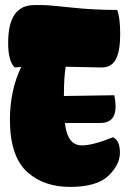

<svg xmlns="http://www.w3.org/2000/svg" viewBox="-20 -734 502 754"><path d="M238 -472Q231 -429 231 -364V-357Q411 -360 429 -360Q434 -335 434 -316Q434 -251 374 -251H235Q243 -178 282 -166Q290 -163 302 -163Q344 -163 424 -195Q451 -182 451 -134.5Q451 -87 405.5 -43.5Q360 0 255 0Q155 0 91 -55Q19 -116 19 -264Q19 -378 63 -471L38 -469Q12 -493 12 -566Q12 -714 114 -714Q115 -714 116 -714Q116 -714 117 -714H118Q119 -714 119 -714H120Q120 -714 121 -714H146Q173 -714 259.5 -704.5Q346 -695 440 -695Q452 -665 452 -599.5Q452 -534 435 -501.5Q418 -469 379 -469Z"/></svg>

Font: Chela One Cyrilic
Style: Regular
Weight: 400
Designer: Miguel Hernandez
Foundry: LatinoType
Version: Version 1.001